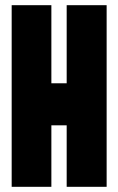

<svg xmlns="http://www.w3.org/2000/svg" viewBox="-20 -720 456 740"><path d="M25 0V-700H178V-399H237V-700H391V0H237V-237H178V0Z"/></svg>

Font: Georama ExtraCondensed ExtraBold
Style: Regular
Weight: 800
Width: 2
Designer: Jean-Baptiste Levee
Foundry: Production Type
Version: Version 1.000